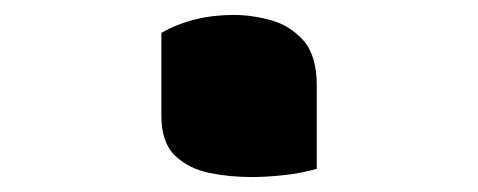

<svg xmlns="http://www.w3.org/2000/svg" viewBox="-20 -226 640 257"><path d="M404 0Q383 6 359.5 8.5Q336 11 316 11Q288 11 260.5 5.5Q233 0 214.5 -17.5Q196 -35 196 -71V-182Q238 -206 293 -206Q317 -206 342.5 -199Q368 -192 386 -172Q404 -152 404 -111Z"/></svg>

Font: Recursive Mn Csl St XBd
Style: Regular
Weight: 800
Monospace: yes
Version: Version 1.079;hotconv 1.0.112;makeotfexe 2.5.65598; ttfautoh